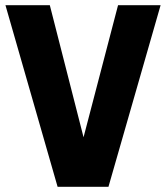

<svg xmlns="http://www.w3.org/2000/svg" viewBox="-20 -720 640 740"><path d="M202 0 1 -700H172L302 -191L435 -700H599L398 0Z"/></svg>

Font: Red Hat Mono
Style: Regular
Weight: 300
Monospace: yes
Designer: Pentagram, MCKL
Foundry: Pentagram, MCKL
Version: Version 1.023